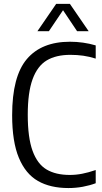

<svg xmlns="http://www.w3.org/2000/svg" viewBox="-20 -966 528 996"><path d="M43 -368.5Q43 -569.5 119.2 -659.5Q195.5 -749.5 343 -749.5Q412 -749.5 476.5 -730.5V-662Q443.5 -672.5 411.8 -677Q380 -681.5 345 -681.5Q270.5 -681.5 222.2 -652.5Q174 -623.5 149 -555Q124 -486.5 124 -370.5Q124 -252 149 -183.5Q174 -115 221.5 -86.8Q269 -58.5 342 -58.5Q374.5 -58.5 406.5 -64.8Q438.5 -71 476.5 -84V-15.5Q446 -4 409.5 2.8Q373 9.5 335 9.5Q241 9.5 176.8 -27.2Q112.5 -64 77.8 -147.5Q43 -231 43 -368.5ZM440 -804H380L307 -913L233.5 -804H174L271.5 -946H342.5Z"/></svg>

Font: Encode Sans Condensed
Style: Regular
Weight: 400
Width: 3
Designer: Multiple Designers
Foundry: Impallari Type
Version: Version 2.000